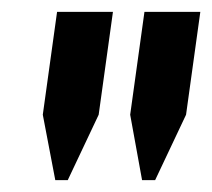

<svg xmlns="http://www.w3.org/2000/svg" viewBox="-20 -752 357 323"><path d="M94 -449H73L52 -559L76 -732H170L146 -559ZM241 -449H219L199 -559L223 -732H317L293 -559Z"/></svg>

Font: Rosario
Style: Bold Italic
Weight: 700
Italic angle: -8.05°
Designer: Hector Gatti
Foundry: Omnibus Type
Version: Version 1.101; ttfautohint (v1.8.1.43-b0c9)